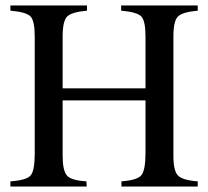

<svg xmlns="http://www.w3.org/2000/svg" viewBox="-20 -682 762 702"><path d="M703 0H424V-19Q482 -23 497 -41.5Q512 -60 512 -124V-315H209V-113Q209 -58 225 -40Q241 -22 296 -19L297 0H18V-19Q77 -23 92 -40.5Q107 -58 107 -122V-548Q107 -606 91.5 -622Q76 -638 18 -643V-662H298V-643Q242 -638 225.5 -621.5Q209 -605 209 -548V-359H512V-548Q512 -606 496.5 -622Q481 -638 423 -643V-662H703V-643Q647 -638 630.5 -621.5Q614 -605 614 -548V-111Q614 -58 630.5 -40.5Q647 -23 703 -19Z"/></svg>

Font: STIX Math
Style: Regular
Weight: 400
Designer: MicroPress Inc., with final additions and corrections provided by Coen Hoffman, Elsevier (retired)
Version: Version 1.1.1